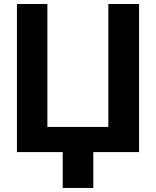

<svg xmlns="http://www.w3.org/2000/svg" viewBox="-20 -747 767 943"><path d="M63.2 0H288V176.1H438.2V0H663V-727.3H512.1V-123.6H212.7V-727.3H63.2Z"/></svg>

Font: Magic Ui Pro
Style: Bold
Weight: 700
Designer: Stefan Endress, Andreas Faust
Version: Version 1.000;FEAKit 1.0